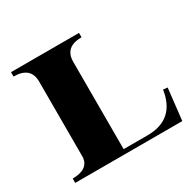

<svg xmlns="http://www.w3.org/2000/svg" viewBox="-135 -761 933 914"><g transform="rotate(-30 331.5 -304.5)"><path d="M310.5 -23.9H441.4Q592.5 -23.9 614.7 -175.8L638.7 -173.3L619.1 0H30.5V-23.9Q116 -23.9 123 -85.9Q123 -85.9 123 -503.4Q123 -585.4 29.3 -585.4V-609.4H403.1V-585.4Q310.5 -585.4 310.5 -503.4Z"/></g></svg>

Font: itsadzoke
Style: Regular
Weight: 700
Width: 7
Version: Version 0.45